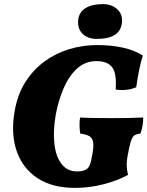

<svg xmlns="http://www.w3.org/2000/svg" viewBox="-20 -904 716 933"><path d="M452 -685Q520 -685 577 -672.5Q634 -660 674 -634Q664 -603 655.5 -560.5Q647 -518 642 -480Q619 -470 593 -467.5Q567 -465 542 -469Q548 -546 525.5 -576.5Q503 -607 448 -607Q393 -607 353 -569.5Q313 -532 288 -472.5Q263 -413 251 -347Q237 -266 244.5 -203.5Q252 -141 280 -106Q308 -71 354 -71Q371 -71 380.5 -73.5Q390 -76 398 -80Q410 -87 416.5 -102.5Q423 -118 429 -155Q436 -194 432.5 -214Q429 -234 414 -242.5Q399 -251 370 -255Q367 -272 366.5 -292.5Q366 -313 369 -333Q406 -331 446 -330.5Q486 -330 519 -330Q558 -330 595 -330.5Q632 -331 676 -333Q676 -314 673 -294.5Q670 -275 662 -255Q644 -253 633.5 -246.5Q623 -240 615.5 -216Q608 -192 598 -135Q595 -110 596 -93.5Q597 -77 602 -54Q553 -27 484.5 -9Q416 9 343 9Q234 9 162 -38.5Q90 -86 61 -170Q32 -254 51 -363Q65 -445 103.5 -505.5Q142 -566 197 -606Q252 -646 317.5 -665.5Q383 -685 452 -685ZM451 -715Q406 -715 381 -740Q356 -765 360 -807Q364 -845 395.5 -864.5Q427 -884 481 -884Q524 -884 551 -858Q578 -832 572 -790Q562 -715 451 -715Z"/></svg>

Font: Vollkorn Black
Style: Italic
Weight: 900
Italic angle: -11°
Designer: Friedrich Althausen
Foundry: Friedrich Althausen
Version: Version 5.000; ttfautohint (v1.8.3)